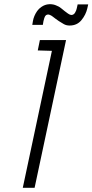

<svg xmlns="http://www.w3.org/2000/svg" viewBox="-20 -890 438 910"><path d="M348 -869 344 -851Q342 -840 335.5 -829.5Q329 -819 318 -819Q312 -819 302.5 -825.5Q293 -832 287 -837Q278 -844 269 -851.5Q260 -859 249 -863Q233 -871 213 -870Q193 -869 176 -857Q164 -849 156 -837.5Q148 -826 143 -814Q138 -802 136 -790L133 -772H183L186 -790Q187 -795 190 -804.5Q193 -814 198 -818Q206 -823 214.5 -820Q223 -817 229 -812Q236 -807 243.5 -801Q251 -795 259 -790Q270 -783 282 -776Q294 -769 310 -769Q345 -769 366 -794.5Q387 -820 394 -851L398 -869ZM159 -651 226 -649 88 0H144L293 -700H169Z"/></svg>

Font: Advent Pro
Style: Italic
Weight: 400
Italic angle: -12°
Designer: VivaRado, Andreas Kalpakidis
Foundry: VivaRado, Andreas Kalpakidis
Version: Version 3.000